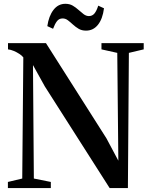

<svg xmlns="http://www.w3.org/2000/svg" viewBox="-20 -964 766 984"><path d="M20.5 0V-31.5L94 -49L99.5 -670Q92.5 -679 79.2 -687.8Q66 -696.5 50.5 -703Q35 -709.5 21 -711V-743H215.5L525.5 -255L586.5 -140.5L581 -693L500 -711V-743H716.5V-711L640.5 -693L635.5 0H542L209.5 -521.5L149 -630.5L153.5 -49L240.5 -31.5V0ZM421 -807Q399 -807 383 -816.5Q367 -826 353.8 -838.2Q340.5 -850.5 328 -860Q315.5 -869.5 301 -869.5Q282.5 -869.5 271.8 -855.2Q261 -841 252 -816.5L222.5 -830Q230 -882 254 -913.2Q278 -944.5 315 -944.5Q337 -944.5 353 -935Q369 -925.5 382.5 -913.2Q396 -901 408.5 -891.5Q421 -882 435 -881.5Q453 -881.5 464 -894.8Q475 -908 483.5 -935L513 -921.5Q506 -867 482 -837Q458 -807 421 -807Z"/></svg>

Font: Merriweather 96pt SemiBold
Style: Regular
Weight: 600
Version: Version 2.100